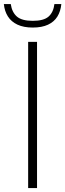

<svg xmlns="http://www.w3.org/2000/svg" viewBox="-50 -952 331 972"><path d="M92.5 0V-740H137.5V0ZM116 -812.5Q70 -812.5 38.5 -827.2Q7 -842 -10 -868.8Q-27 -895.5 -30.5 -931.5H4.5Q10.5 -890 35.5 -868.2Q60.5 -846.5 116 -846.5Q171.5 -846.5 196 -868.2Q220.5 -890 225.5 -931.5H260.5Q257 -895 240.5 -868.2Q224 -841.5 193 -827Q162 -812.5 116 -812.5Z"/></svg>

Font: Encode Sans Condensed Thin ExtraLight
Style: Regular
Weight: 250
Version: Version 3.002